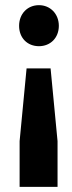

<svg xmlns="http://www.w3.org/2000/svg" viewBox="-20 -566 280 744"><path d="M131 -387C175 -387 208 -419 208 -466C208 -512 175 -546 131 -546C86 -546 54 -512 54 -466C54 -419 86 -387 131 -387ZM203 158V-19L176 -301H83L56 -19V158Z"/></svg>

Font: Juman SemiBold
Style: Regular
Weight: 600
Designer: Bandar Raffah (Arabic) Julieta Ulanovsky (Latin)
Foundry: Caramella
Version: Version 5.022;PS 005.022;hotconv 1.0.88;makeotf.lib2.5.64775